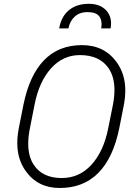

<svg xmlns="http://www.w3.org/2000/svg" viewBox="-20 -952 671 983"><path d="M285.5 10.5Q173.5 10.5 111.5 -76.5Q68.5 -136.5 68.5 -219.5Q68.5 -257 77 -299.5L100 -415.5Q130.5 -566.5 205.5 -643.8Q280.5 -721 399.5 -721Q514 -721 577 -634Q621.5 -573 621.5 -488.5Q621.5 -452.5 613.5 -411L590.5 -295Q559.5 -143.5 483.2 -66.5Q407 10.5 285.5 10.5ZM296 -40.5Q386.5 -40.5 448.5 -108.8Q510.5 -177 534 -295L557.5 -412Q566 -455 566 -491Q566 -558.5 536 -602.5Q490 -670 389 -670Q302 -670 241 -601.8Q180 -533.5 157 -416.5L134 -299.5Q124.5 -254.5 124.5 -216.5Q124.5 -151 153 -108Q197.5 -40.5 296 -40.5ZM434.5 -932.5Q493.5 -932.5 524.5 -898Q548.5 -871.5 548.5 -832Q548.5 -820 546 -806.5H498Q500 -818 500 -828.5Q500 -852.5 488.5 -868Q472.5 -890 428 -890Q387 -890 362 -866.5Q337 -843 330.5 -806.5H283Q293 -866.5 332.5 -899.5Q372 -932.5 434.5 -932.5Z"/></svg>

Font: Roberto Sans Light
Style: Italic
Weight: 300
Italic angle: -11°
Designer: Google
Version: Version 1.00;June 11, 2020;FontCreator 12.0.0.2522 64-bit; t